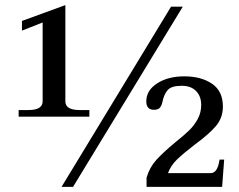

<svg xmlns="http://www.w3.org/2000/svg" viewBox="-20 -732 936 752"><path d="M53 -301H91Q147 -301 147 -335V-644L66 -612V-650L236 -712V-335Q236 -301 292 -301H330V-275H53ZM650 -706H696L266 0H221ZM554 -36Q566 -77 592.5 -106Q619 -135 667 -175Q702 -203 721.5 -222Q741 -241 754.5 -266Q768 -291 768 -321Q768 -355 748 -375.5Q728 -396 692 -396Q651 -396 636.5 -379Q622 -362 616 -332Q613 -318 606 -310Q599 -302 583 -302Q553 -302 553 -335Q553 -378 595.5 -405.5Q638 -433 702 -433Q768 -433 810.5 -404Q853 -375 853 -315Q853 -270 825 -237.5Q797 -205 742 -165Q698 -131 673.5 -107.5Q649 -84 638 -54H806Q832 -54 840 -107H858L850 0H554Z"/></svg>

Font: TavirajRegular
Style: Regular
Weight: 400
Designer: Katatrad Team
Foundry: CadsonDemak
Version: Version 1.001